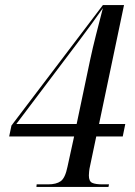

<svg xmlns="http://www.w3.org/2000/svg" viewBox="-20 -734 529 754"><path d="M123 0 124 -10H169Q201 -10 218.5 -22.5Q236 -35 245 -79L271 -198H16L25 -241L384 -714H467L369 -247H472L462 -198H358L333 -79Q331 -71 330 -60.5Q329 -50 329 -45Q329 -22 342 -16Q355 -10 382 -10H408L406 0ZM293 -577 44 -247H281L334 -499Q344 -546 357 -597Q370 -648 384 -702Q366 -676 341.5 -642.5Q317 -609 293 -577Z"/></svg>

Font: Noto Serif Display Condensed
Style: Italic
Weight: 400
Width: 3
Italic angle: -12°
Designer: Monotype Design Team
Foundry: Monotype Imaging Inc.
Version: Version 2.009